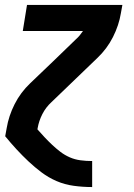

<svg xmlns="http://www.w3.org/2000/svg" viewBox="-20 -550 540 775"><path d="M351 205Q314 205 277.5 200Q241 195 208.5 181Q176 167 148 146Q120 125 95 101.5Q70 78 46.5 52.5Q23 27 1 0L7 -33Q15 -82 39 -129.5Q63 -177 102 -214L195 -303L287 -392Q295 -399 302 -407.5Q309 -416 315 -425H72L89 -530H474L468 -497Q460 -448 436 -400.5Q412 -353 373 -316L188 -138Q165 -117 151 -89.5Q137 -62 132 -33L131 -28Q145 -12 160 4Q175 20 191 35Q207 50 224 63Q241 76 261.5 85Q282 94 305 97Q328 100 351 100H352V205Z"/></svg>

Font: Iosevka Curly XBdObl
Style: Regular
Weight: 800
Italic angle: -9°
Monospace: yes
Designer: Belleve Invis
Foundry: Belleve Invis
Version: Version 11.1.0; ttfautohint (v1.8.3)